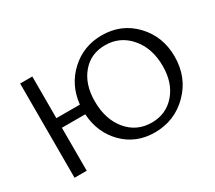

<svg xmlns="http://www.w3.org/2000/svg" viewBox="-124 -909 1301 1161"><g transform="rotate(-30 526.0 -329.0)"><path d="M678 -664Q815 -664 906 -568.5Q997 -473 997 -333Q997 -188 900.5 -91Q804 6 665 6Q535 6 448.5 -81Q362 -168 354 -300H191V0H106V-658H191V-367H355Q369 -497 460 -580.5Q551 -664 678 -664ZM679 -55Q779 -55 842.5 -128Q906 -201 906 -319Q906 -443 838 -522.5Q770 -602 665 -602Q565 -602 504 -529Q443 -456 443 -338Q443 -213 508.5 -134Q574 -55 679 -55Z"/></g></svg>

Font: EauTestText Medium
Style: Regular
Weight: 500
Designer: Christian Thalmann (Catharsis Fonts)
Version: Version 0.001;PS 000.001;hotconv 1.0.88;makeotf.lib2.5.64775